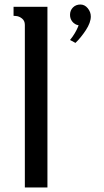

<svg xmlns="http://www.w3.org/2000/svg" viewBox="-20 -830 462 850"><path d="M314 -640 290 -653Q301 -666 310.5 -682Q320 -698 324 -708L328 -718Q311 -721 300.5 -734Q290 -747 290 -764Q290 -784 303 -797Q316 -810 336 -810Q355 -810 368.5 -793.5Q382 -777 382 -757Q382 -730 360 -696.5Q338 -663 314 -640ZM40 -760V-800H190V0H90V-720Q90 -738 77.5 -748Q65 -758 52 -759Z"/></svg>

Font: Laverick
Style: Regular
Weight: 400
Designer: Daniel Pimley
Foundry: Daniel Pimley
Version: Version 1.000;PS 001.001;hotconv 1.0.56